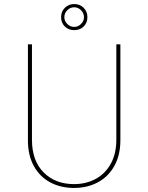

<svg xmlns="http://www.w3.org/2000/svg" viewBox="-20 -921 733 949"><path d="M346 -11Q406 -11 453.5 -37Q501 -63 528 -112.5Q555 -162 555 -230V-702H575V-228Q575 -154 545 -100.5Q515 -47 463 -19.5Q411 8 346 8Q280 8 228.5 -19.5Q177 -47 147.5 -100Q118 -153 118 -228V-702H138V-230Q138 -127 195.5 -69Q253 -11 346 -11ZM347 -901Q375 -901 393.5 -882.5Q412 -864 412 -836Q412 -808 393.5 -790Q375 -772 347 -772Q319 -772 300.5 -790Q282 -808 282 -836Q282 -864 300.5 -882.5Q319 -901 347 -901ZM347 -788Q366 -788 380.5 -802.5Q395 -817 395 -836Q395 -856 380.5 -870.5Q366 -885 347 -885Q327 -885 312.5 -870.5Q298 -856 298 -836Q298 -817 312.5 -802.5Q327 -788 347 -788Z"/></svg>

Font: Josefin Sans Thin
Style: Regular
Weight: 250
Designer: Santiago Orozco
Foundry: Typemade
Version: Version 2.000